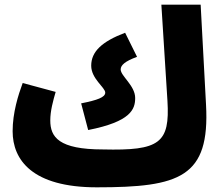

<svg xmlns="http://www.w3.org/2000/svg" viewBox="-20 -780 953 821"><path d="M394 21C749 21 878 -22 861 -332L838 -760H670L696 -349C707 -168 663 -135 420 -141C231 -141 195 -194 195 -265C195 -306 207 -349 218 -387L77 -425C58 -374 34 -298 34 -219C34 -96 118 21 394 21ZM357 -224C540 -260 558 -313 558 -361C558 -414 496 -455 496 -483C496 -501 514 -518 566 -537L515 -640C415 -602 370 -559 370 -499C370 -443 430 -406 430 -384C430 -364 397 -352 327 -338Z"/></svg>

Font: Noto Sans Arabic ExtCond Blk
Style: Regular
Weight: 900
Width: 2
Designer: Monotype Design Team, Nadine Chahine, Nizar Qandah and Khaled Hosny
Foundry: Monotype Imaging Inc.
Version: Version 2.012